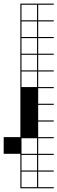

<svg xmlns="http://www.w3.org/2000/svg" viewBox="-111 -747 313 1046"><path d="M-90.9 0H0V-727.3H181.8V-721.2H97V-636.4H181.8V-630.3H97V-545.5H181.8V-539.4H97V-454.5H181.8V-448.5H97V-363.6H181.8V-357.6H97V-272.7H181.8V-266.7H97V-181.8H181.8V-175.8H97V-90.9H181.8V-84.8H97V0H181.8V6.1H97V90.9H181.8V97H97V181.8H181.8V187.9H97V272.7H181.8V278.8H0V187.9H6.1V272.7H90.9V187.9H0V90.9H-90.9ZM90.9 -636.4V-721.2H6.1V-636.4ZM6.1 -545.5H90.9V-630.3H6.1ZM6.1 -454.5H90.9V-539.4H6.1ZM6.1 -363.6H90.9V-448.5H6.1ZM6.1 -272.7H90.9V-357.6H6.1ZM6.1 90.9H90.9V6.1H6.1ZM6.1 181.8H90.9V97H6.1Z"/></svg>

Font: Micro 5 Charted
Style: Regular
Weight: 400
Designer: Sarah Cadigan-Fried
Version: Version 1.000; ttfautohint (v1.8.4.7-5d5b)